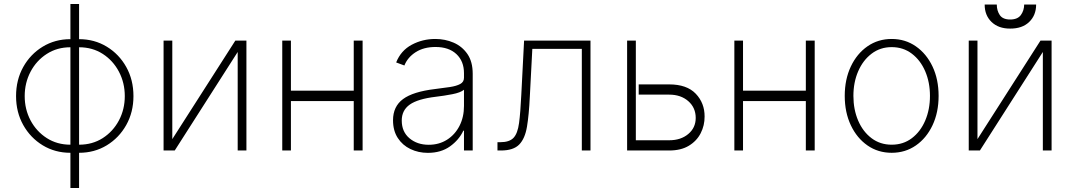

<svg xmlns="http://www.w3.org/2000/svg" viewBox="-20 -747 5329 953"><path d="M329.5 186.1V11.4Q253.2 11.4 192.1 -25.7Q131 -62.9 95.3 -126.6Q59.7 -190.3 59.7 -269.9Q59.7 -350.5 95.3 -414.4Q131 -478.3 192.1 -515.4Q253.2 -552.6 329.5 -552.6V-727.3H372.5V-552.6Q448.9 -552.6 509.9 -515.4Q571 -478.3 606.7 -414.4Q642.4 -350.5 642.4 -269.9Q642.4 -190.3 606.7 -126.6Q571 -62.9 509.9 -25.7Q448.9 11.4 372.5 11.4V186.1ZM329.5 -28.8V-512.4Q263.5 -512.4 212.2 -479.4Q160.9 -446.4 131.7 -391.2Q102.6 -335.9 102.6 -269.9Q102.6 -204.2 131.7 -149.3Q160.9 -94.5 212.2 -61.6Q263.5 -28.8 329.5 -28.8ZM372.5 -28.8Q438.9 -28.8 490.1 -61.6Q541.2 -94.5 570.3 -149.3Q599.4 -204.2 599.4 -269.9Q599.4 -335.9 570.3 -391.2Q541.2 -446.4 490.1 -479.4Q438.9 -512.4 372.5 -512.4Z M835.2 -56.5 1148.1 -545.5H1203.1V0H1159.8V-489L847.3 0H791.9V-545.5H835.2Z M1735.8 -296.9V-545.5H1779.8V0H1735.8V-245.4H1424V0H1381V-545.5H1424V-296.9Z M2103.7 11.7Q2056.8 11.7 2017.4 -7.1Q1978 -25.9 1954.4 -62.1Q1930.8 -98.4 1930.8 -150.2Q1930.8 -218.4 1980.3 -255.1Q2029.8 -291.9 2138.8 -305Q2180.4 -310 2213.1 -315Q2245.7 -320 2264.4 -330.1Q2283 -340.2 2283 -361.2V-383.9Q2283 -443.2 2245.4 -478.5Q2207.7 -513.8 2141.7 -513.8Q2083.5 -513.8 2043.3 -488.1Q2003.2 -462.4 1987.2 -421.9L1946.4 -437.1Q1969.8 -496.1 2023.6 -524.9Q2077.4 -553.6 2140.6 -553.6Q2189.3 -553.6 2231.5 -535.3Q2273.8 -517 2300.1 -478.9Q2326.3 -440.7 2326.3 -381V0H2283V-98.4H2279.8Q2258.5 -52.6 2213.6 -20.4Q2168.7 11.7 2103.7 11.7ZM2108 -28.4Q2159.1 -28.4 2198.7 -53.4Q2238.3 -78.5 2260.7 -122.2Q2283 -165.8 2283 -221.2V-301.5Q2266 -287.3 2224.6 -279.3Q2183.2 -271.3 2143.1 -266.7Q2053.6 -256 2013.8 -227.8Q1974.1 -199.6 1974.1 -148.8Q1974.1 -93 2012.4 -60.7Q2050.8 -28.4 2108 -28.4Z M2449.2 0V-41.2H2463.4Q2508.5 -41.2 2528.9 -62.9Q2549.4 -84.5 2556.3 -136Q2563.2 -187.5 2567.5 -276.6L2581.3 -545.5H2910.9V0H2867.9V-504.3H2622.2L2609.7 -265.3Q2605.5 -177.2 2595.7 -118.3Q2585.9 -59.3 2557.2 -29.7Q2528.4 0 2466.3 0Z M3150.2 -328.1H3301.5Q3389.2 -328.1 3433.4 -281.8Q3477.6 -235.4 3477.3 -168.7Q3477.6 -124.3 3457.9 -85.8Q3438.2 -47.2 3399.1 -23.6Q3360.1 0 3301.5 0H3092.7V-545.5H3136V-50.8H3301.5Q3359.4 -50.8 3396.3 -81.9Q3433.2 -112.9 3433.2 -161.6Q3433.2 -212.7 3396.3 -245Q3359.4 -277.3 3301.5 -277.3H3150.2Z M3979.8 -296.9V-545.5H4023.8V0H3979.8V-245.4H3668V0H3625V-545.5H3668V-296.9Z M4405.9 11.4Q4338.4 11.4 4285.9 -25Q4233.3 -61.4 4203.1 -125.4Q4172.9 -189.3 4172.9 -271Q4172.9 -353 4203.1 -416.9Q4233.3 -480.8 4285.9 -517.2Q4338.4 -553.6 4405.9 -553.6Q4473.4 -553.6 4525.9 -517Q4578.5 -480.5 4608.7 -416.7Q4638.8 -353 4638.8 -271Q4638.8 -189.3 4608.7 -125.4Q4578.5 -61.4 4525.9 -25Q4473.4 11.4 4405.9 11.4ZM4405.9 -28.8Q4463.4 -28.8 4506 -61.1Q4548.7 -93.4 4572.3 -148.4Q4595.9 -203.5 4595.9 -271Q4595.9 -338.4 4572.3 -393.3Q4548.7 -448.2 4505.9 -480.6Q4463.1 -513.1 4405.9 -513.1Q4349.1 -513.1 4306.3 -480.6Q4263.5 -448.2 4239.7 -393.3Q4215.9 -338.4 4215.9 -271Q4215.9 -203.5 4239.5 -148.4Q4263.1 -93.4 4305.9 -61.1Q4348.7 -28.8 4405.9 -28.8Z M4831.7 -56.5 5144.5 -545.5H5199.6V0H5156.2V-489L4843.8 0H4788.4V-545.5H4831.7ZM5063.6 -724.4H5122.9Q5122.9 -671.2 5088.4 -638Q5054 -604.8 4994 -605.1Q4936.1 -604.8 4901.6 -638Q4867.2 -671.2 4867.5 -724.4H4927.6Q4927.6 -694.2 4942.5 -672.2Q4957.4 -650.2 4994 -650.2Q5030.9 -650.2 5047.1 -672.4Q5063.2 -694.6 5063.6 -724.4Z"/></svg>

Font: Inter UI Extra Light
Style: Regular
Weight: 200
Designer: Rasmus Andersson
Foundry: rsms
Version: 3.2;8d6f07862